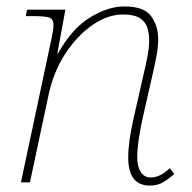

<svg xmlns="http://www.w3.org/2000/svg" viewBox="-20 -566 595 596"><path d="M445 10Q378 10 378 -77Q378 -126 395 -200L425 -332Q432 -361 437.5 -389.5Q443 -418 443 -440Q443 -461 437.5 -479.5Q432 -498 414.5 -509.5Q397 -521 361 -521Q315 -521 268 -489Q221 -457 183.5 -400.5Q146 -344 130 -268L73 0H45L139 -442Q142 -457 144 -468.5Q146 -480 146 -488Q146 -508 131.5 -512Q117 -516 82 -516H60L64 -536H183L158 -400H160Q203 -477 259 -511.5Q315 -546 366 -546Q427 -546 449 -516Q471 -486 471 -444Q471 -419 465 -388.5Q459 -358 453 -332L423 -200Q416 -169 411 -136Q406 -103 406 -77Q406 -49 417 -32Q428 -15 448 -15Q477 -15 507 -44L521 -26Q503 -10 486 0Q469 10 445 10Z"/></svg>

Font: Noto Serif Thin
Style: Italic
Weight: 100
Italic angle: -12°
Designer: Monotype Design Team
Foundry: Monotype Imaging Inc.
Version: Version 2.014; ttfautohint (v1.8.4.7-5d5b)